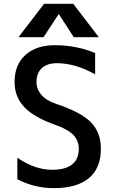

<svg xmlns="http://www.w3.org/2000/svg" viewBox="-20 -979 603 1010"><path d="M279.3 -646.5Q227.5 -646.5 199.7 -620.1Q171.9 -593.8 171.9 -547.9Q171.9 -510.7 197.3 -480.5Q222.7 -450.2 275.4 -432.6Q407.2 -388.7 459 -335Q510.7 -281.2 510.7 -196.3Q510.7 -94.7 447.8 -42Q384.8 10.7 263.7 10.7Q161.1 10.7 71.3 -36.1V-149.4Q163.1 -85.9 253.9 -85.9Q393.6 -85.9 394.5 -196.3Q394.5 -238.3 366.7 -268.1Q338.9 -297.9 273.4 -321.3Q159.2 -361.3 107.9 -415.5Q56.6 -469.7 56.6 -547.9Q56.6 -637.7 113.3 -689.5Q169.9 -741.2 268.6 -741.2Q381.8 -741.2 480.5 -700.2V-587.9Q377 -646.5 279.3 -646.5ZM289.1 -905.3 209 -783.2H77.1L211.9 -959H365.2L500 -783.2H368.2Z"/></svg>

Font: Gen Shin Gothic Medium
Style: Regular
Weight: 500
Designer: [Source Han Sans]
Ryoko NISHIZUKA  (kana & ideographs); Paul D. Hunt (Latin, Greek & Cyrillic); Wenlong ZHANG  (bopomofo
Version: Version 1.002.20150607